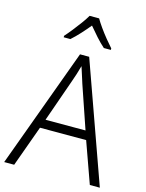

<svg xmlns="http://www.w3.org/2000/svg" viewBox="-137 -1030 849 1113"><g transform="rotate(15 287.5 -473.5)"><path d="M514 0 426 -246H149L60 0H0L263 -717H318L574 0ZM320 -556Q317 -566 311.5 -583Q306 -600 300 -619Q294 -638 289 -653Q282 -627 273.5 -600.5Q265 -574 258 -555L168 -299H408ZM316 -947Q328 -926 347.5 -898.5Q367 -871 389 -844Q411 -817 429 -797V-788H387Q362 -810 336 -839Q310 -868 287 -896Q264 -868 238 -839.5Q212 -811 186 -788H146V-797Q164 -817 185.5 -844Q207 -871 227 -898.5Q247 -926 259 -947Z"/></g></svg>

Font: Noto Sans Display Light
Style: Regular
Weight: 300
Designer: Monotype Design Team
Foundry: Monotype Imaging Inc.
Version: Version 2.003